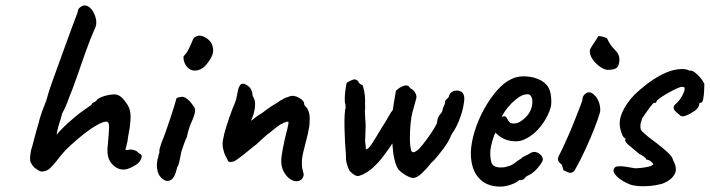

<svg xmlns="http://www.w3.org/2000/svg" viewBox="-20 -679 2632 712"><path d="M138 -43Q131 -42 123 -47Q115 -52 108 -57Q98 -68 94.5 -75.5Q91 -83 91.5 -93.5Q92 -104 95 -121Q100 -137 107 -164.5Q114 -192 123 -222Q126 -235 131.5 -252Q137 -269 143 -284Q149 -299 152 -307Q159 -333 166.5 -355.5Q174 -378 185 -407Q196 -436 212 -482Q234 -542 245 -572.5Q256 -603 261.5 -616.5Q267 -630 269 -638Q269 -646 278 -652.5Q287 -659 295 -659Q309 -658 320.5 -643Q332 -628 336 -607.5Q340 -587 330 -569Q314 -533 297.5 -486.5Q281 -440 265.5 -395Q250 -350 235 -314Q234 -310 229.5 -298.5Q225 -287 221 -279Q217 -271 213.5 -264Q210 -257 210 -257Q209 -252 206 -241Q203 -230 199 -219Q197 -212 194 -200Q191 -188 190 -179Q195 -186 206 -197.5Q217 -209 231 -222Q247 -236 262 -248.5Q277 -261 289 -269Q300 -277 309.5 -283.5Q319 -290 319 -290Q320 -294 323 -296.5Q326 -299 329 -300Q332 -301 335.5 -304Q339 -307 342 -311Q348 -316 358.5 -320Q369 -324 381.5 -326.5Q394 -329 404 -329Q416 -329 427 -321Q438 -313 449 -296Q460 -282 463 -262.5Q466 -243 462 -216Q462 -208 458 -188.5Q454 -169 453 -156L445 -123H455Q465 -126 474.5 -123Q484 -120 484 -120Q489 -117 493 -113Q497 -109 501 -108Q509 -102 503 -89Q497 -76 486 -69Q462 -53 443 -50.5Q424 -48 406 -61Q388 -75 382 -94Q376 -113 380 -144Q384 -188 384.5 -208Q385 -228 374 -228Q363 -228 341 -216Q319 -204 292 -183Q265 -162 238.5 -137Q212 -112 193 -86Q181 -71 168 -57.5Q155 -44 138 -43Z M576 -22Q568 -30 564.5 -44.5Q561 -59 562 -73.5Q563 -88 567 -96Q567 -104 569.5 -108.5Q572 -113 571 -117Q570 -121 573 -131Q576 -141 579 -150Q586 -166 594.5 -190.5Q603 -215 611.5 -240Q620 -265 625.5 -283.5Q631 -302 632 -306Q632 -318 648 -319Q660 -323 673.5 -312.5Q687 -302 697 -286Q705 -278 703 -264Q701 -250 690 -226Q686 -218 680.5 -200.5Q675 -183 673 -171Q669 -163 663.5 -148.5Q658 -134 654 -121Q652 -116 650 -104Q648 -92 645 -79Q642 -66 637 -58Q628 -17 610.5 -10Q593 -3 576 -22ZM680 -425Q671 -432 666 -442.5Q661 -453 660.5 -462Q660 -471 662 -472Q671 -480 680 -497.5Q689 -515 694 -529Q695 -532 698.5 -537Q702 -542 706 -543Q718 -551 736 -543Q754 -535 764 -519Q773 -500 769.5 -482.5Q766 -465 748 -443Q733 -423 713.5 -418.5Q694 -414 680 -425Z M1079 -7Q1066 -7 1053 -17Q1040 -27 1031.5 -44Q1023 -61 1023 -82Q1023 -97 1029 -129Q1035 -161 1046 -203Q1050 -221 1050 -225Q1050 -229 1042 -227Q1038 -226 1034 -224.5Q1030 -223 1026 -220Q1019 -218 1006.5 -208Q994 -198 979 -186Q973 -182 964 -174Q955 -166 946 -158Q937 -150 931 -144Q924 -139 909 -126.5Q894 -114 878 -101.5Q862 -89 849 -81Q840 -78 833 -78.5Q826 -79 825 -83Q824 -87 817.5 -98.5Q811 -110 807 -129Q803 -148 809 -170Q810 -178 816 -198.5Q822 -219 831.5 -246.5Q841 -274 853 -302Q856 -310 858 -321.5Q860 -333 862.5 -344.5Q865 -356 870 -362Q873 -368 879.5 -368.5Q886 -369 892 -365Q903 -360 909.5 -350Q916 -340 917 -323Q926 -310 926 -293.5Q926 -277 922 -262.5Q918 -248 914 -238.5Q910 -229 910 -231Q914 -232 923.5 -240.5Q933 -249 952 -260Q974 -277 987.5 -285.5Q1001 -294 1008.5 -298.5Q1016 -303 1021 -307Q1025 -309 1029 -311Q1033 -313 1034 -314Q1035 -315 1036 -315.5Q1037 -316 1037 -316Q1039 -316 1045.5 -318.5Q1052 -321 1058 -323Q1067 -325 1078.5 -321Q1090 -317 1099 -309.5Q1108 -302 1108 -293Q1108 -290 1110.5 -287.5Q1113 -285 1114 -283Q1120 -279 1125 -264Q1130 -249 1128 -226Q1128 -210 1121.5 -182.5Q1115 -155 1108 -128Q1100 -99 1099.5 -80.5Q1099 -62 1101.5 -51.5Q1104 -41 1106 -34Q1107 -26 1100.5 -16.5Q1094 -7 1079 -7Z M1513 -19Q1505 -18 1487 -28Q1469 -38 1457 -51Q1448 -65 1442.5 -89Q1437 -113 1435 -147Q1406 -103 1384.5 -79Q1363 -55 1345.5 -43.5Q1328 -32 1312 -27Q1303 -24 1291 -32.5Q1279 -41 1275 -48Q1271 -55 1266.5 -70.5Q1262 -86 1263 -103Q1261 -124 1259.5 -151Q1258 -178 1257.5 -204.5Q1257 -231 1258 -252Q1259 -273 1262 -280Q1261 -284 1261 -288Q1261 -292 1261 -292Q1258 -297 1258.5 -314.5Q1259 -332 1261.5 -349Q1264 -366 1265 -370Q1267 -374 1278 -379Q1289 -384 1294 -385Q1309 -382 1310 -373Q1313 -371 1316 -367.5Q1319 -364 1323 -365Q1326 -363 1330 -344Q1334 -325 1334 -304Q1333 -294 1334 -285Q1335 -276 1333 -269Q1333 -264 1334 -247.5Q1335 -231 1336 -214Q1336 -201 1335 -184.5Q1334 -168 1334 -154Q1337 -134 1336.5 -128.5Q1336 -123 1342 -127Q1348 -129 1360.5 -148Q1373 -167 1394 -203Q1410 -227 1419.5 -244.5Q1429 -262 1437 -272Q1440 -296 1443.5 -315Q1447 -334 1448 -342Q1462 -356 1478 -361Q1494 -366 1501 -352Q1511 -348 1518.5 -337Q1526 -326 1524 -315Q1520 -301 1516.5 -288Q1513 -275 1509 -261Q1505 -247 1502.5 -220Q1500 -193 1500 -166.5Q1500 -140 1504 -125Q1505 -116 1511.5 -114.5Q1518 -113 1533 -126Q1548 -142 1563.5 -163.5Q1579 -185 1590 -203Q1601 -221 1601 -226Q1601 -234 1605 -243.5Q1609 -253 1615 -258Q1620 -264 1621 -270.5Q1622 -277 1625 -284Q1626 -286 1628 -290Q1630 -294 1631 -298Q1628 -305 1635.5 -310.5Q1643 -316 1645 -322Q1647 -335 1660.5 -340.5Q1674 -346 1687.5 -340.5Q1701 -335 1702 -314Q1702 -302 1697 -279Q1692 -256 1681.5 -230Q1671 -204 1656 -183Q1652 -175 1648.5 -167Q1645 -159 1637 -146Q1629 -133 1609 -108Q1603 -100 1595.5 -91.5Q1588 -83 1580 -76Q1563 -54 1545 -37Q1527 -20 1513 -19Z M1835 13Q1784 13 1755 -19.5Q1726 -52 1726 -113Q1727 -149 1740 -191.5Q1753 -234 1775 -274Q1797 -314 1823.5 -344Q1850 -374 1877 -386Q1887 -391 1898.5 -393.5Q1910 -396 1921 -396Q1933 -396 1946.5 -394Q1960 -392 1972 -387Q1993 -380 2007.5 -363.5Q2022 -347 2024 -315Q2025 -302 2024 -291.5Q2023 -281 2018 -268Q2005 -234 1981 -205.5Q1957 -177 1927 -163Q1919 -159 1910.5 -157Q1902 -155 1893 -155Q1872 -155 1855 -161.5Q1838 -168 1825 -180L1817 -187L1813 -178Q1805 -156 1801.5 -139.5Q1798 -123 1798 -113Q1798 -101 1799.5 -89Q1801 -77 1806 -69Q1810 -64 1817.5 -61Q1825 -58 1835 -58Q1842 -58 1848 -58.5Q1854 -59 1859 -61Q1877 -65 1888 -74Q1899 -83 1911 -90L1915 -92L1914 -94Q1930 -102 1937 -105.5Q1944 -109 1946 -111Q1950 -113 1955 -115Q1967 -118 1980 -109Q1993 -100 1993 -87Q1993 -82 1984.5 -69.5Q1976 -57 1964.5 -46Q1953 -35 1942 -30Q1940 -29 1936 -27Q1932 -25 1929 -23H1930Q1921 -11 1912 -11H1904Q1900 -4 1878 4.5Q1856 13 1835 13ZM1885 -221Q1897 -221 1906.5 -226.5Q1916 -232 1924 -239Q1947 -259 1952.5 -285.5Q1958 -312 1947 -325Q1944 -328 1940.5 -329Q1937 -330 1930 -329Q1919 -328 1905 -319Q1891 -310 1877 -296Q1863 -282 1853 -267L1840 -246Q1844 -247 1847.5 -247.5Q1851 -248 1852 -248Q1858 -245 1861 -238.5Q1864 -232 1869 -226.5Q1874 -221 1885 -221Z M2094 -38Q2090 -38 2079.5 -43Q2069 -48 2069 -48Q2069 -52 2066.5 -58Q2064 -64 2064 -68Q2057 -72 2052 -79.5Q2047 -87 2051 -98Q2057 -109 2067.5 -131.5Q2078 -154 2090 -181.5Q2102 -209 2112.5 -236Q2123 -263 2130.5 -282Q2138 -301 2139 -305Q2139 -309 2141 -317.5Q2143 -326 2152 -332Q2163 -341 2175.5 -333.5Q2188 -326 2197 -309Q2206 -292 2206 -270Q2206 -263 2196 -234.5Q2186 -206 2169.5 -167Q2153 -128 2133 -88Q2118 -59 2111.5 -48.5Q2105 -38 2094 -38ZM2234 -420Q2222 -420 2206.5 -430.5Q2191 -441 2179 -457Q2167 -473 2167 -491Q2167 -496 2175 -508Q2183 -520 2190.5 -531.5Q2198 -543 2198 -545Q2206 -545 2215 -543Q2224 -541 2231 -537Q2242 -512 2259.5 -495Q2277 -478 2277 -460Q2277 -438 2268.5 -429Q2260 -420 2234 -420Z M2316 5Q2287 -7 2271 -21.5Q2255 -36 2255 -47Q2256 -54 2260.5 -58.5Q2265 -63 2281.5 -62.5Q2298 -62 2334 -55Q2345 -55 2358.5 -56.5Q2372 -58 2383.5 -60.5Q2395 -63 2399 -67Q2404 -68 2402 -71.5Q2400 -75 2395 -79Q2391 -83 2386 -85Q2381 -87 2377 -87Q2376 -92 2368.5 -97.5Q2361 -103 2351 -108Q2329 -126 2312 -140.5Q2295 -155 2299 -161Q2299 -165 2299 -165.5Q2299 -166 2299 -166Q2292 -166 2285 -185.5Q2278 -205 2278 -221Q2278 -239 2286 -258.5Q2294 -278 2307 -296.5Q2320 -315 2334 -329Q2352 -346 2375.5 -364.5Q2399 -383 2425 -397.5Q2451 -412 2477 -419Q2493 -423 2510 -423Q2527 -423 2536 -417Q2545 -419 2556 -411Q2567 -403 2577 -391Q2587 -379 2592 -368Q2592 -356 2591 -339.5Q2590 -323 2587.5 -310.5Q2585 -298 2578 -298Q2578 -298 2575.5 -297.5Q2573 -297 2573 -292Q2573 -282 2558 -269Q2539 -256 2523 -250Q2507 -244 2500 -253Q2495 -257 2491 -260.5Q2487 -264 2483 -268Q2483 -268 2480.5 -272Q2478 -276 2478 -281Q2478 -285 2481 -288.5Q2484 -292 2484 -292Q2495 -301 2502.5 -312Q2510 -323 2514.5 -333.5Q2519 -344 2519 -349Q2519 -355 2516.5 -356Q2514 -357 2506 -357Q2498 -355 2480.5 -346.5Q2463 -338 2445 -327Q2427 -316 2418 -308Q2414 -301 2412.5 -299Q2411 -297 2407 -297Q2407 -301 2401.5 -295Q2396 -289 2388.5 -279Q2381 -269 2373.5 -258Q2366 -247 2362 -241Q2360 -234 2357 -226Q2354 -218 2355 -210Q2354 -199 2361.5 -191.5Q2369 -184 2386 -170Q2421 -144 2439.5 -128.5Q2458 -113 2466 -103.5Q2474 -94 2476 -85Q2493 -54 2482 -33.5Q2471 -13 2444 -1Q2434 4 2410 8Q2386 12 2359.5 11.5Q2333 11 2316 5Z"/></svg>

Font: Caveat SemiBold
Style: Regular
Weight: 600
Designer: Pablo Impallari
Foundry: Pablo Impallari
Version: Version 2.000